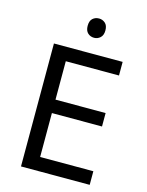

<svg xmlns="http://www.w3.org/2000/svg" viewBox="-133 -996 823 1077"><g transform="rotate(15 278.0 -457.5)"><path d="M496 0H97V-714H496V-635H187V-412H478V-334H187V-79H496ZM306 -915Q326 -915 341.5 -901.5Q357 -888 357 -859Q357 -831 341.5 -817Q326 -803 306 -803Q284 -803 269 -817Q254 -831 254 -859Q254 -888 269 -901.5Q284 -915 306 -915Z"/></g></svg>

Font: Noto Sans Old North Arabian
Style: Regular
Weight: 400
Designer: Monotype Design Team
Foundry: Monotype Imaging Inc.
Version: Version 2.001; ttfautohint (v1.8.4.7-5d5b)